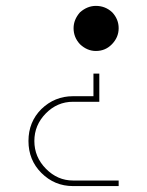

<svg xmlns="http://www.w3.org/2000/svg" viewBox="-20 -481 502 655"><path d="M121.1 -108.9Q166.5 -152.8 229 -152.8H298.8V-230H318.8V-133.8H229Q175.3 -133.8 136.2 -94Q97.2 -54.2 97.2 0Q97.2 54.7 136.7 94.7Q176.3 134.8 229 134.8H384.8V153.8H229Q166 153.8 121.1 108.9Q77.1 64.9 77.1 0Q77.1 -64.9 121.1 -108.9ZM231 -384.8Q231 -414.1 252.9 -439Q277.8 -460.9 307.1 -460.9Q339.4 -460.9 362.8 -439Q384.8 -415.5 384.8 -384.8Q384.8 -353 360.8 -329.1Q338.9 -307.1 307.1 -307.1Q277.3 -307.1 252.9 -330.1Q231 -353.5 231 -384.8Z"/></svg>

Font: Hjet
Style: Regular
Weight: 400
Designer: T. Christopher White
Version: Version 1.2